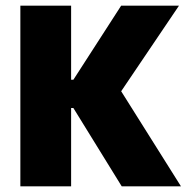

<svg xmlns="http://www.w3.org/2000/svg" viewBox="-20 -659 660 679"><path d="M410.5 0 239.5 -277H212V-377H239.5L408.5 -639H613L395.5 -317V-357L620 0ZM52 0V-639H231.5V0Z"/></svg>

Font: Anek Odia Medium ExtraBold
Style: Regular
Weight: 800
Version: Version 1.003